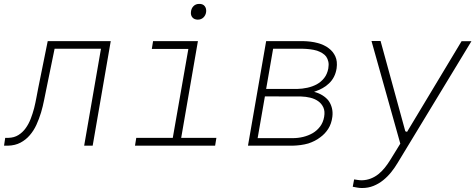

<svg xmlns="http://www.w3.org/2000/svg" viewBox="-37 -736 2404 970"><path d="M522.5 -528.3H204.1L156.2 -291.5Q151.9 -270 147 -243.2Q142.1 -216.3 135.3 -189Q127.9 -161.1 117.7 -134.8Q107.4 -108.4 92.3 -87.9Q77.1 -66.9 55.9 -53.7Q34.7 -40.5 5.9 -39.6H-10.7L-16.6 0H3.4Q39.6 -1 66.7 -15.4Q93.8 -29.8 113.3 -52.7Q133.3 -75.7 147 -105.5Q160.6 -135.3 170.4 -167.5Q179.7 -199.2 186 -231.4Q192.4 -263.7 198.2 -291.5L238.8 -489.7H473.1L388.2 0H431.2Z M736.3 -528.3 730 -488.8H914.6L835.9 -39.6H651.4L645 0H1049.8L1056.2 -39.6H878.4L962.9 -528.3ZM927.7 -675.8Q925.8 -658.7 935.1 -647.9Q944.3 -637.2 961.9 -636.7Q979.5 -636.7 991 -647.9Q1002.4 -659.2 1004.4 -675.8Q1006.3 -693.4 997.1 -705.1Q987.8 -716.8 969.2 -716.3Q951.7 -716.3 940.4 -704.8Q929.2 -693.4 927.7 -675.8Z M1215.8 0H1441.4Q1461.9 -0.5 1481.9 -3.2Q1502 -5.9 1520.5 -11.2Q1537.1 -16.6 1552.5 -24.4Q1567.9 -32.2 1581.1 -42.5Q1605 -59.6 1621.3 -85.2Q1637.7 -110.8 1642.1 -146Q1645 -169.4 1639.9 -189.9Q1634.8 -210.4 1623 -227.1Q1610.8 -242.7 1592 -254.4Q1573.2 -266.1 1549.8 -272Q1573.7 -280.3 1592 -290.3Q1610.4 -300.3 1625 -314.5Q1640.1 -328.6 1649.9 -347.4Q1659.7 -366.2 1663.6 -390.6Q1668.5 -426.3 1657.2 -450.9Q1646 -475.6 1624.5 -491.7Q1612.8 -501 1598.4 -507.6Q1584 -514.2 1567.9 -518.6Q1550.3 -523.4 1531.5 -525.6Q1512.7 -527.8 1494.1 -528.3H1307.6ZM1301.3 -249 1484.4 -248.5Q1507.8 -248 1530.8 -242.4Q1553.7 -236.8 1570.8 -224.6Q1587.9 -212.4 1596.7 -193.1Q1605.5 -173.8 1600.6 -146Q1595.7 -117.2 1580.1 -96.7Q1564.5 -76.2 1543 -63.5Q1521 -50.8 1494.9 -44.4Q1468.8 -38.1 1441.9 -38.1H1264.6ZM1307.6 -286.6 1342.8 -489.7H1493.7Q1510.7 -489.3 1529.3 -487.1Q1547.9 -484.9 1564.5 -480Q1578.6 -475.1 1590.8 -467.8Q1603 -460.4 1610.8 -450.2Q1618.7 -439 1621.8 -424.3Q1625 -409.7 1621.6 -390.1Q1616.2 -361.3 1600.8 -341.8Q1585.4 -322.3 1563.5 -310.1Q1541.5 -298.3 1515.6 -292.7Q1489.7 -287.1 1463.9 -286.6Z M2010.7 -72.8 1885.7 -528.8H1839.8L1985.4 -10.3L1933.6 73.7Q1921.9 92.8 1907.2 111.1Q1892.6 129.4 1875 143.6Q1857.4 157.7 1836.2 166Q1814.9 174.3 1791 174.8Q1781.2 174.8 1771.5 173.3Q1761.7 171.9 1752 170.4L1745.1 207.5Q1757.3 210 1768.8 211.9Q1780.3 213.9 1792 213.9Q1823.7 213.9 1850.1 203.1Q1876.5 192.4 1898.4 174.8Q1920.4 157.2 1939 134.3Q1957.5 111.3 1972.2 86.4L2344.7 -527.8H2294.9L2019.5 -69.8Z"/></svg>

Font: Roboto Mono ExtraLight
Style: Italic
Weight: 250
Italic angle: -10°
Monospace: yes
Designer: Google
Version: Version 3.000